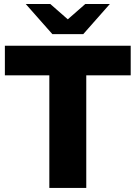

<svg xmlns="http://www.w3.org/2000/svg" viewBox="-20 -925 667 945"><path d="M222.8 -554.3H4V-700H623.3V-554.3H404.6V0H222.8ZM106.6 -905.4H227.4L366.8 -783.4H260.6L399.9 -905.4H520.8L389.7 -757H237.7Z"/></svg>

Font: iiserrat Thin
Style: Regular
Weight: 100
Designer: Akira Ohta
Foundry: Akira Ohta
Version: Version 1.200;Glyphs 3.3.1 (3343)